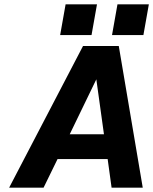

<svg xmlns="http://www.w3.org/2000/svg" viewBox="-20 -861 703 881"><path d="M519 -841H663L638 -700H494ZM281 -841H425L400 -700H256ZM635 0H492L474 -131H244L180 0H22L361 -650H525ZM422 -497 300 -245H457Z"/></svg>

Font: Overused Grotesk
Style: Bold Italic
Weight: 700
Italic angle: -10°
Version: Version 0.003